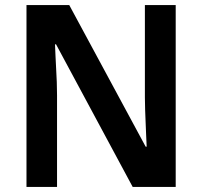

<svg xmlns="http://www.w3.org/2000/svg" viewBox="-20 -734 794 754"><path d="M670 0H501L200 -560H196Q197 -538 198 -513.5Q199 -489 200.5 -463.5Q202 -438 203 -412Q204 -386 204 -360V0H84V-714H252L552 -158H556Q555 -178 554 -201.5Q553 -225 552 -250Q551 -275 550 -301Q549 -327 549 -351V-714H670Z"/></svg>

Font: Noto Sans Display SemiBold
Style: Regular
Weight: 600
Designer: Monotype Design Team
Foundry: Monotype Imaging Inc.
Version: Version 2.003